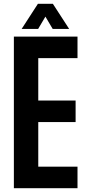

<svg xmlns="http://www.w3.org/2000/svg" viewBox="-20 -993 457 1013"><path d="M53.2 0V-800H388.9V-686.2H181.9V-462.5H378.9V-348.8H181.9V-113.8H388.9V0ZM94.3 -840.5 180 -972.9H259L344.8 -840.5H257.9L219.6 -905.3L181.3 -840.5Z"/></svg>

Font: Big Shoulders Text SC Thin
Style: Regular
Weight: 100
Designer: Patric King
Foundry: XO Type Co
Version: Version 2.002